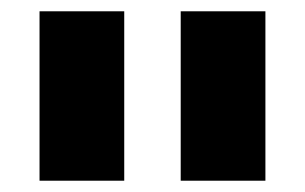

<svg xmlns="http://www.w3.org/2000/svg" viewBox="-20 -720 540 340"><path d="M300 -400H450V-700H300ZM50 -400H200V-700H50Z"/></svg>

Font: LS-VG5000 Bold
Style: Regular
Weight: 400
Designer: Justin Bihan, 2021
Foundry: Justin Bihan, 2021
Version: Version 1.000;Glyphs 3.1.2 (3151)